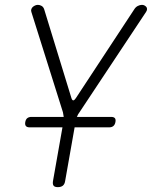

<svg xmlns="http://www.w3.org/2000/svg" viewBox="-20 -760 640 790"><path d="M218 10Q205 10 200.5 4Q196 -2 198 -15L237 -236H102Q91 -236 86.5 -241.5Q82 -247 84 -258Q86 -269 92.5 -274Q99 -279 110 -279H242V-280Q241 -289 239 -298L109 -711Q107 -717 109 -722.5Q111 -728 115 -731.5Q119 -735 124.5 -737.5Q130 -740 136 -740Q144 -740 151.5 -735.5Q159 -731 162 -721L274 -356Q277 -347 281.5 -347Q286 -347 292 -356L532 -721Q538 -731 547 -735.5Q556 -740 564 -740Q570 -740 574.5 -737.5Q579 -735 582 -731.5Q585 -728 585 -722.5Q585 -717 581 -711L307 -298Q300 -289 297 -280L296 -279H437Q448 -279 452.5 -274Q457 -269 455 -258Q453 -247 446.5 -241.5Q440 -236 429 -236H287L248 -15Q246 -2 238.5 4Q231 10 218 10Z"/></svg>

Font: Maple Mono Thin
Style: Italic
Weight: 250
Italic angle: -10°
Monospace: yes
Designer: subframe7536
Version: Version 7.000